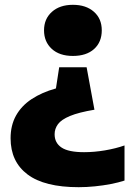

<svg xmlns="http://www.w3.org/2000/svg" viewBox="-20 -578 552 798"><path d="M340 -298.5 372.5 -122Q307 -111 271 -96Q235 -81 221 -62Q207 -43 207 -20Q207 16 235.8 35.2Q264.5 54.5 329.5 54.5Q371.5 54.5 416 47Q460.5 39.5 497.5 26.5V172.5Q473 180.5 441 186.8Q409 193 374.2 196.5Q339.5 200 307 200Q165 200 94.5 147Q24 94 24 -3.5Q24 -57 46.5 -97.5Q69 -138 111.2 -166Q153.5 -194 212.5 -210.5L226 -298.5ZM283 -558Q337.5 -558 370.2 -529.2Q403 -500.5 403 -452Q403 -403 371 -374.2Q339 -345.5 283 -345.5Q227 -345.5 195 -375Q163 -404.5 163 -452Q163 -499.5 195.8 -528.8Q228.5 -558 283 -558Z"/></svg>

Font: Encode Sans SC ExtraBold
Style: Regular
Weight: 800
Version: Version 3.002